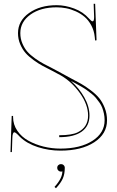

<svg xmlns="http://www.w3.org/2000/svg" viewBox="-20 -790 613 1010"><path d="M320.8 92.8Q320.8 125.5 310.3 149.2Q299.8 172.9 274.4 200.2L266.6 193.4Q308.1 147.9 308.1 111.3H307.6Q304.7 112.8 300.8 112.8Q292.5 112.8 286.6 106.9Q280.8 101.1 280.8 92.8Q280.8 84.5 286.6 78.9Q292.5 73.2 300.8 73.2Q309.1 73.2 314.9 78.9Q320.8 84.5 320.8 92.8ZM277.8 -751.5Q193.8 -751.5 140.4 -713.4Q86.9 -675.3 86.9 -615.7Q86.9 -586.4 97.9 -560.8Q108.9 -535.2 124.3 -517.8Q139.6 -500.5 165 -482.4Q190.4 -464.4 210.7 -453.9Q231 -443.4 260.3 -428.2Q289.6 -413.1 304.7 -404.3Q318.8 -396 352.3 -378.4Q385.7 -360.8 406.7 -349.1Q427.7 -337.4 456.3 -315.9Q484.9 -294.4 501.7 -273.9Q518.6 -253.4 530.8 -222.7Q543 -191.9 543 -157.2Q543 -85.4 475.6 -41.5Q408.2 2.4 297.9 2.4Q236.8 2.4 179 -16.1Q121.1 -34.7 84.5 -70.3Q62.5 -94.2 55.7 -94.2Q45.4 -94.2 44.9 -62L42.5 9.8H35.2L41.5 -180.2H48.8V-174.3Q48.8 -134.8 71 -102.3Q93.3 -69.8 129.4 -49.8Q165.5 -29.8 209 -19Q252.4 -8.3 297.9 -8.3Q402.3 -8.3 466.3 -49.3Q530.3 -90.3 530.3 -157.2Q530.3 -175.8 526.6 -192.9Q522.9 -210 517.6 -223.9Q512.2 -237.8 502.4 -251.5Q492.7 -265.1 483.9 -275.6Q475.1 -286.1 460.9 -297.4Q446.8 -308.6 436 -316.4Q425.3 -324.2 408.4 -334Q391.6 -343.8 380.9 -349.6Q370.1 -355.5 352.5 -364.7Q396 -326.7 423.3 -278.3Q450.7 -230 450.7 -182.1Q450.7 -127 409.9 -97.7Q369.1 -68.4 291.5 -68.4V-78.6Q357.9 -78.6 389.2 -94.2Q443.4 -121.1 443.4 -182.1Q443.4 -239.7 400.6 -299.8Q357.9 -359.9 299.3 -393.6Q285.2 -401.9 255.6 -417Q226.1 -432.1 205.1 -443.1Q184.1 -454.1 157.7 -473.1Q131.3 -492.2 114.7 -511Q98.1 -529.8 86.4 -557.1Q74.7 -584.5 74.7 -615.7Q74.7 -680.2 132.6 -721.4Q190.4 -762.7 277.8 -762.7Q323.2 -762.7 370.4 -745.1Q417.5 -727.5 448.7 -691.9Q460.9 -677.7 467.3 -677.7Q475.1 -677.7 475.1 -700.7Q475.1 -703.6 474.1 -729Q473.1 -754.4 472.7 -770H480.5L487.8 -580.1Q487.8 -576.7 483.9 -576.7Q480 -576.7 480 -580.1L478.5 -594.7Q475.1 -628.9 460.2 -656.5Q445.3 -684.1 424.8 -701.4Q404.3 -718.8 378.2 -730.5Q352.1 -742.2 327.1 -746.8Q302.2 -751.5 277.8 -751.5Z"/></svg>

Font: ZnikomitNo25
Style: Regular
Weight: 100
Designer: gluk
Foundry: gluk
Version: Version 0.56